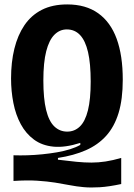

<svg xmlns="http://www.w3.org/2000/svg" viewBox="-20 -693 606 868"><path d="M528 139Q472 151 431 153.5Q390 156 357.5 153Q325 150 294.5 144Q264 138 229 132.5Q194 127 149 124Q104 121 41 125V9Q71 10 104 9Q137 8 171.5 4.5Q206 1 238 -4.5Q270 -10 297 -18.5Q324 -27 343 -38V-47Q274 -25 222 -30Q170 -35 133.5 -62Q97 -89 74 -131.5Q51 -174 40.5 -227.5Q30 -281 30 -338Q30 -412 45 -473Q60 -534 90.5 -579Q121 -624 169 -648.5Q217 -673 284 -673Q368 -673 424 -633Q480 -593 507.5 -517.5Q535 -442 535 -333Q535 -244 516 -182Q497 -120 460 -79Q423 -38 368.5 -14Q314 10 242 21V29Q290 35 326 38.5Q362 42 393.5 42Q425 42 457.5 37Q490 32 528 21ZM284 -98Q317 -98 341 -121Q365 -144 377.5 -194Q390 -244 390 -324Q390 -406 378 -457.5Q366 -509 342 -534.5Q318 -560 282 -560Q250 -560 226 -536Q202 -512 189 -461.5Q176 -411 176 -329Q176 -247 188.5 -196Q201 -145 225.5 -121.5Q250 -98 284 -98Z"/></svg>

Font: Bricolage Grotesque 72pt SemiCondensed
Style: Bold
Weight: 700
Width: 4
Designer: Mathieu Triay
Foundry: Atelier Triay
Version: Version 1.001;gftools[0.9.33.dev8+g029e19f]